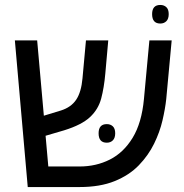

<svg xmlns="http://www.w3.org/2000/svg" viewBox="-20 -755 743 775"><path d="M92 0 40 -592H130L157 -288L226 -309Q267 -322 287.5 -352.5Q308 -383 313 -439L327 -592H417L405 -457Q400 -401 388.5 -357.5Q377 -314 343.5 -282.5Q310 -251 239 -229L164 -207L175 -83H301Q368 -83 423.5 -111Q479 -139 515.5 -199Q552 -259 561 -355L583 -592H673L651 -355Q647 -317 636 -269.5Q625 -222 602 -175Q579 -128 540.5 -88Q502 -48 443 -24Q384 0 301 0ZM378 -217Q378 -254 411 -254Q426 -254 435.5 -245Q445 -236 445 -217Q445 -198 435.5 -188.5Q426 -179 411 -179Q378 -179 378 -217ZM627 -660Q594 -660 594 -698Q594 -735 627 -735Q642 -735 651.5 -726Q661 -717 661 -698Q661 -679 651.5 -669.5Q642 -660 627 -660Z"/></svg>

Font: Go Noto Kurrent-Regular
Style: Regular
Weight: 400
Designer: Monotype Design Team
Foundry: Monotype Imaging Inc.
Version: Version 2.012; ttfautohint (v1.8.4.7-5d5b)